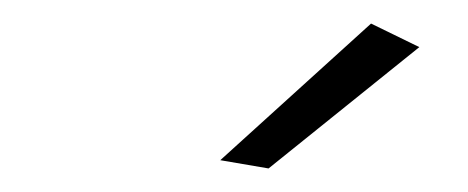

<svg xmlns="http://www.w3.org/2000/svg" viewBox="-20 -763 397 163"><path d="M295 -743 336 -723 208 -620 167 -627Z"/></svg>

Font: Gontserrat ExtraLight
Style: Italic
Weight: 275
Italic angle: -11.3°
Designer: Julieta Ulanovsky
Foundry: Julieta Ulanovsky
Version: Version 6.001